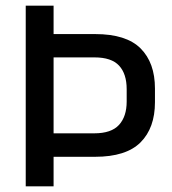

<svg xmlns="http://www.w3.org/2000/svg" viewBox="-20 -659 607 679"><path d="M137 -104.5V-187.5H313.5Q373.5 -187.5 400.8 -217.2Q428 -247 428 -300V-343.5Q428 -398 401 -427Q374 -456 314.5 -456H136.5V-538.5H316.5Q426.5 -538.5 477.2 -487.8Q528 -437 528 -346V-297.5Q528 -206.5 477 -155.5Q426 -104.5 316 -104.5ZM71 0V-639H169.5V-518.5V-480.5V-156.5V-130.5V0Z"/></svg>

Font: Anek Telugu Medium
Style: Regular
Weight: 500
Designer: Omkar Bhoir (Telugu), Yesha Goshar (Latin)
Foundry: Ek Type
Version: Version 1.003